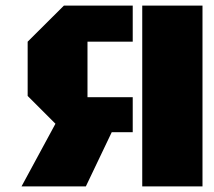

<svg xmlns="http://www.w3.org/2000/svg" viewBox="-20 -668 766 688"><path d="M705.6 0H489.7V-647.9H705.6ZM57.1 0 178.7 -224.6 79.1 -324.2V-518.6L209 -647.9H455.6V-518.6H293.5V-319.8H455.6V-194.3H380.4L287.6 0Z"/></svg>

Font: Black Ops One [rus by aLiNcE]
Style: Regular
Weight: 400
Designer: James Grieshaber
Foundry: James Grieshaber
Version: Version 1.002;May 25, 2024;FontCreator 13.0.0.2680 64-bit